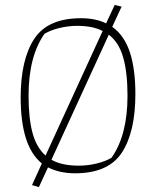

<svg xmlns="http://www.w3.org/2000/svg" viewBox="-20 -694 634 780"><path d="M110 58 150 -30Q106 -66 85 -133Q64 -200 64 -298Q64 -452 119 -536Q174 -620 309 -620Q369 -620 411 -599L446 -674L474 -667L436 -585Q485 -550 507.5 -482Q530 -414 530 -312Q530 -158 475 -74Q420 10 285 10Q223 10 175 -14L138 66ZM397 -568Q357 -589 294 -589Q258 -589 222.5 -580.5Q187 -572 161 -557Q96 -465 96 -305Q96 -214 112 -154.5Q128 -95 165 -62ZM433 -53Q498 -145 498 -305Q498 -399 480.5 -460.5Q463 -522 422 -553L189 -45Q231 -21 300 -21Q336 -21 371.5 -29.5Q407 -38 433 -53Z"/></svg>

Font: Athiti ExtraLight
Style: Regular
Weight: 275
Designer: CadsonDemak Team
Foundry: CadsonDemak
Version: Version 1.033